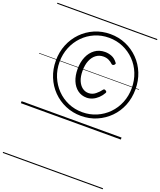

<svg xmlns="http://www.w3.org/2000/svg" viewBox="-254 -1162 1512 1814"><g transform="rotate(20 502.5 -255.0)"><path d="M573 -81Q489 -81 416 -112.5Q343 -144 288.5 -199.5Q234 -255 203.5 -330Q173 -405 173 -492Q173 -579 203.5 -653.5Q234 -728 288.5 -784Q343 -840 416 -871.5Q489 -903 573 -903Q658 -903 730.5 -871.5Q803 -840 858 -784Q913 -728 943 -653.5Q973 -579 973 -492Q973 -405 943 -330Q913 -255 858 -199.5Q803 -144 730.5 -112.5Q658 -81 573 -81ZM573 -118Q649 -118 715 -146.5Q781 -175 831 -226Q881 -277 908.5 -345Q936 -413 936 -491Q936 -570 908.5 -638.5Q881 -707 831 -758Q781 -809 715 -837.5Q649 -866 573 -866Q497 -866 431 -837.5Q365 -809 315.5 -758Q266 -707 238 -638.5Q210 -570 210 -492Q210 -413 238 -345Q266 -277 315.5 -226Q365 -175 431 -146.5Q497 -118 573 -118ZM565 -261Q513 -261 474 -290Q435 -319 414 -370Q393 -421 393 -487Q393 -556 416 -610Q439 -664 482 -695.5Q525 -727 584 -727Q618 -727 651 -714Q684 -701 710 -666Q716 -660 713.5 -654Q711 -648 706 -643Q699 -637 692 -636.5Q685 -636 680 -640Q662 -658 638 -669.5Q614 -681 584 -681Q543 -681 511 -657.5Q479 -634 461 -590.5Q443 -547 443 -487Q443 -429 459.5 -389.5Q476 -350 504 -329Q532 -308 566 -308Q605 -308 636 -333Q667 -358 687 -386Q692 -392 698 -392Q704 -392 713 -386Q720 -382 721.5 -376.5Q723 -371 720 -365Q702 -333 677 -309.5Q652 -286 623 -273.5Q594 -261 565 -261ZM0 490H1005V500H0ZM0 -20H1005V0H0ZM0 -505H1005V-500H0ZM0 -1010H1005V-1000H0Z"/></g></svg>

Font: Playwrite AU QLD Guides
Style: Regular
Weight: 400
Designer: Veronika Burian, José Scaglione
Foundry: TypeTogether
Version: Version 1.003